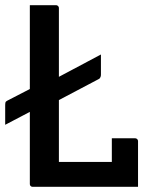

<svg xmlns="http://www.w3.org/2000/svg" viewBox="-36 -720 606 740"><path d="M90 0Q87 0 85 -1Q83 -2 81.5 -3.5Q80 -5 79.5 -7Q79 -9 79 -11Q79 -91 79 -172.5Q79 -254 79 -332.5Q79 -411 79 -482Q79 -553 79 -611Q79 -633 79 -655.5Q79 -678 79 -700Q104 -700 129 -700Q154 -700 180 -700Q183 -700 185.5 -698.5Q188 -697 189.5 -694.5Q191 -692 191 -689Q191 -616 191 -541.5Q191 -467 191 -392.5Q191 -318 191 -244Q191 -170 191 -96H414Q434 -96 448 -90.5Q462 -85 471.5 -72.5Q481 -60 486.5 -42Q492 -24 496 0ZM395 -187Q411 -187 425.5 -187Q440 -187 454.5 -187Q469 -187 485 -187Q488 -187 490.5 -185.5Q493 -184 494.5 -181.5Q496 -179 496 -176Q496 -158 496 -135.5Q496 -113 496 -88.5Q496 -64 496 -41.5Q496 -19 496 0Q457 -3 435 -13Q413 -23 404 -40.5Q395 -58 395 -82Q395 -98 395 -116.5Q395 -135 395 -153.5Q395 -172 395 -187ZM353 -510Q353 -501 353 -484.5Q353 -468 353 -433Q353 -428 352 -425Q351 -422 349.5 -419.5Q348 -417 344 -415L179 -328Q167 -322 156.5 -319.5Q146 -317 135 -314.5Q124 -312 110 -305L-16 -239Q-16 -248 -16 -255Q-16 -262 -16 -275Q-16 -288 -16 -313Q-16 -321 -15 -325Q-14 -329 -8 -332L114 -395Q125 -401 135.5 -403.5Q146 -406 156 -408.5Q166 -411 178 -417Z"/></svg>

Font: Recursive Medium
Style: Regular
Weight: 500
Version: Version 1.085